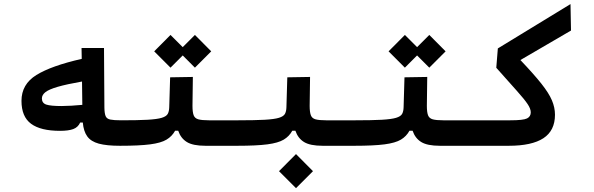

<svg xmlns="http://www.w3.org/2000/svg" viewBox="-20 -725 2970 960"><path d="M280.3 -70.8Q183.1 -70.8 135.3 -106.2Q87.4 -141.6 87.4 -220.7Q87.4 -303.7 161.9 -349.9Q236.3 -396 388.7 -430.7L387.7 -484.9H500L502 -187Q502.4 -158.2 508.1 -144.5Q513.7 -130.9 531.5 -127.2Q549.3 -123.5 585.9 -123.5Q606.4 -123.5 614.5 -108.6Q622.6 -93.8 622.6 -62Q622.6 -30.8 613.8 -13.4Q605 3.9 580.1 3.9Q513.2 3.9 473.9 -6.8Q434.6 -17.6 416.3 -43Q397.9 -68.4 394 -112.3H380.9Q370.1 -88.4 346.2 -79.6Q322.3 -70.8 280.3 -70.8ZM390.1 -317.4Q312.5 -303.7 268.8 -291Q225.1 -278.3 207.3 -264.4Q189.5 -250.5 189.5 -232.9Q189.5 -209.5 211.4 -202.1Q233.4 -194.8 287.6 -194.8Q308.1 -194.8 337.4 -196.5Q366.7 -198.2 391.6 -200.7Z M580.1 3.9 585.9 -123.5Q669.4 -123.5 717.5 -126.2Q765.6 -128.9 788.8 -136Q812 -143.1 818.8 -155.8Q825.7 -168.5 826.2 -189L830.6 -338.4L944.3 -340.3L942.4 -195.8Q942.4 -164.6 948.2 -148.9Q954.1 -133.3 971.7 -128.4Q989.3 -123.5 1024.4 -123.5H1171.9Q1208.5 -123.5 1208.5 -67.9Q1208.5 -29.3 1196 -12.7Q1183.6 3.9 1166 3.9H1007.3Q944.8 3.9 914.3 -14.9Q883.8 -33.7 871.1 -71.3H855.5Q840.3 -43.5 812.7 -26.9Q785.2 -10.3 730.7 -3.2Q676.3 3.9 580.1 3.9ZM954.6 -386.7 893.6 -447.8 832.5 -386.7 751 -468.3 832.5 -550.3 893.6 -489.3 954.6 -550.3 1036.1 -468.3Z M1166 3.9 1171.9 -123.5Q1255.4 -123.5 1303.5 -126.2Q1351.6 -128.9 1374.8 -136Q1397.9 -143.1 1404.8 -155.8Q1411.6 -168.5 1412.1 -189L1416.5 -338.4L1530.3 -340.3L1528.3 -195.8Q1528.3 -164.6 1534.2 -148.9Q1540 -133.3 1557.6 -128.4Q1575.2 -123.5 1610.4 -123.5H1757.8Q1794.4 -123.5 1794.4 -67.9Q1794.4 -29.3 1782 -12.7Q1769.5 3.9 1752 3.9H1593.3Q1530.8 3.9 1500.2 -14.9Q1469.7 -33.7 1457 -71.3H1441.4Q1426.3 -43.5 1398.7 -26.9Q1371.1 -10.3 1316.7 -3.2Q1262.2 3.9 1166 3.9ZM1460 215.8 1375 130.9 1460 45.4 1544.9 130.9Z M1752 3.9 1757.8 -123.5Q1841.3 -123.5 1889.4 -126.2Q1937.5 -128.9 1960.7 -136Q1983.9 -143.1 1990.7 -155.8Q1997.6 -168.5 1998 -189L2002.4 -338.4L2116.2 -340.3L2114.3 -195.8Q2114.3 -164.6 2120.1 -148.9Q2126 -133.3 2143.6 -128.4Q2161.1 -123.5 2196.3 -123.5H2343.8Q2380.4 -123.5 2380.4 -67.9Q2380.4 -29.3 2367.9 -12.7Q2355.5 3.9 2337.9 3.9H2179.2Q2116.7 3.9 2086.2 -14.9Q2055.7 -33.7 2043 -71.3H2027.3Q2012.2 -43.5 1984.6 -26.9Q1957 -10.3 1902.6 -3.2Q1848.1 3.9 1752 3.9ZM2126.5 -386.7 2065.4 -447.8 2004.4 -386.7 1922.9 -468.3 2004.4 -550.3 2065.4 -489.3 2126.5 -550.3 2208 -468.3Z M2337.9 3.9 2343.8 -123.5H2531.7Q2596.2 -123.5 2615 -132.8Q2633.8 -142.1 2633.8 -163.1Q2633.8 -181.2 2617.9 -204.8Q2602.1 -228.5 2564.5 -270.5Q2526.9 -312.5 2461.4 -386.2L2469.2 -482.9L2832.5 -704.6L2835 -572.3L2582 -424.8Q2648.9 -354.5 2686.5 -307.1Q2724.1 -259.8 2739.5 -223.6Q2754.9 -187.5 2754.9 -151.4Q2754.9 -71.8 2697 -33.9Q2639.2 3.9 2523.9 3.9Z"/></svg>

Font: Cascadia Code SemiBold
Style: Regular
Weight: 600
Monospace: yes
Designer: Aaron Bell
Foundry: Saja Typeworks
Version: Version 2404.023; ttfautohint (v1.8.4)